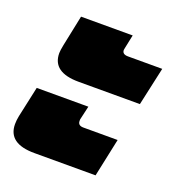

<svg xmlns="http://www.w3.org/2000/svg" viewBox="-100 -580 575 622"><g transform="rotate(20 187.5 -268.5)"><path d="M50 -367Q50 -376 54 -396L76 -502H254L244 -454L243 -448Q243 -433 263 -433H381L352 -301H141Q50 -301 50 -367ZM-6 -102Q-6 -115 -3 -130L20 -236H198L187 -188V-183Q187 -167 206 -167H324L296 -35H85Q-6 -35 -6 -102Z"/></g></svg>

Font: Prompt ExtraBold
Style: Italic
Weight: 800
Italic angle: -12°
Designer: Katatrad Team
Foundry: CadsonDemak
Version: Version 1.001